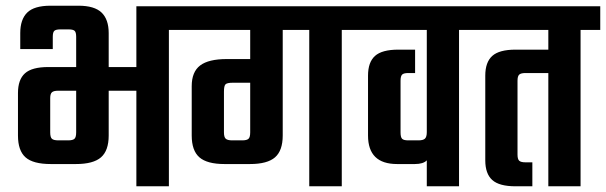

<svg xmlns="http://www.w3.org/2000/svg" viewBox="-20 -653 2124 673"><path d="M640 -631V-548H572V0H458V-335H361V-178Q361 -125 334 -101.5Q307 -78 246 -78H158Q96 -78 69.5 -101.5Q43 -125 43 -178V-327Q43 -374 67.5 -396Q92 -418 149 -418H247V-524Q247 -540 241.5 -545Q236 -550 220 -550H192Q176 -550 170.5 -545Q165 -540 165 -524V-481H51V-537Q51 -585 75.5 -609Q100 -633 157 -633H255Q311 -633 336 -609Q361 -585 361 -537V-418H458V-631ZM247 -189V-335H184Q168 -335 162 -329.5Q156 -324 156 -309V-189Q156 -172 162 -166.5Q168 -161 185 -161H219Q235 -161 241 -166.5Q247 -172 247 -189Z M1246 -631V-548H1178V0H1064V-548H971V-178Q971 -125 944 -101.5Q917 -78 856 -78H767Q706 -78 679 -101.5Q652 -125 652 -178V-351Q652 -401 681.5 -423.5Q711 -446 775 -446H857V-548H600V-631ZM794 -161H829Q845 -161 851 -166.5Q857 -172 857 -189V-363H796Q776 -363 770.5 -357.5Q765 -352 765 -332V-189Q765 -172 771.5 -166.5Q778 -161 794 -161Z M1658 -631V-548H1589V0H1476V-91Q1464 -78 1434 -78H1372Q1270 -78 1270 -178V-388Q1270 -435 1294.5 -457Q1319 -479 1376 -479H1435V-397H1411Q1395 -397 1389.5 -391.5Q1384 -386 1384 -370V-189Q1384 -172 1389.5 -166.5Q1395 -161 1411 -161H1447Q1463 -161 1469.5 -167Q1476 -173 1476 -190V-548H1206V-631Z M2084 -631V-548H2015V0H1902V-397H1822Q1806 -397 1800 -391.5Q1794 -386 1794 -370V-111Q1794 -95 1800 -89.5Q1806 -84 1822 -84H1846V0H1787Q1730 0 1705.5 -22Q1681 -44 1681 -91V-388Q1681 -435 1705.5 -457Q1730 -479 1787 -479H1902V-548H1618V-631Z"/></svg>

Font: Teko Medium
Style: Regular
Weight: 500
Designer: Manushi Parikh, Jonny Pinhorn
Foundry: Indian Type Foundry
Version: Version 1.106;PS 1.0;hotconv 1.0.78;makeotf.lib2.5.61930; tt